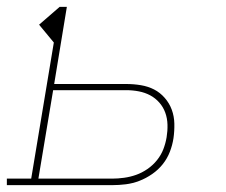

<svg xmlns="http://www.w3.org/2000/svg" viewBox="-38 -540 658 560"><path d="M-18 0V-19H53L119 -416L76 -468L136 -520H157L120 -295H330Q352 -295 373 -291.5Q394 -288 411.5 -279Q429 -270 442.5 -254.5Q456 -239 463 -220Q470 -201 470.5 -179.5Q471 -158 468 -137Q465 -117 457.5 -97.5Q450 -78 437 -61.5Q424 -45 406 -32.5Q388 -20 368.5 -12.5Q349 -5 329 -2.5Q309 0 289 0ZM74 -19H289Q306 -19 324 -21.5Q342 -24 359 -30Q376 -36 392 -47Q408 -58 420 -73Q432 -88 438.5 -105Q445 -122 448 -140Q451 -158 450.5 -176.5Q450 -195 444 -211.5Q438 -228 426.5 -241Q415 -254 400 -262Q385 -270 367 -273.5Q349 -277 330 -277H117Z"/></svg>

Font: Iosevka Etoile Thin Oblique
Style: Regular
Weight: 100
Italic angle: -9°
Designer: Belleve Invis
Foundry: Belleve Invis
Version: Version 15.5.2; ttfautohint (v1.8.4)